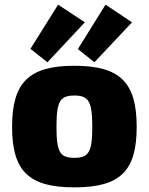

<svg xmlns="http://www.w3.org/2000/svg" viewBox="-20 -794 640 826"><path d="M230 -774 111 -584 184 -526 345 -698ZM434 -774 315 -583 386 -526 548 -698ZM300 -511C105 -511 32 -440 32 -248C32 -57 105 12 300 12C496 12 568 -57 568 -248C568 -440 496 -511 300 -511ZM300 -383C361 -383 377 -358 377 -248C377 -139 361 -115 300 -115C238 -115 223 -139 223 -248C223 -358 238 -383 300 -383Z"/></svg>

Font: Exo 2 Extra Bold
Style: Regular
Weight: 800
Designer: Natanael Gama
Version: Version 1.001;PS 001.001;hotconv 1.0.88;makeotf.lib2.5.64775